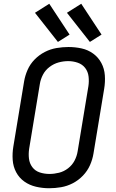

<svg xmlns="http://www.w3.org/2000/svg" viewBox="-20 -993 616 1021"><path d="M241 8Q273 8 305 2.5Q337 -3 367 -18.5Q397 -34 421 -59Q445 -84 458.5 -114.5Q472 -145 477 -176L534 -521Q540 -557 537.5 -592.5Q535 -628 519 -658Q503 -688 475.5 -708Q448 -728 414 -735.5Q380 -743 344 -743Q313 -743 280.5 -737.5Q248 -732 218 -716.5Q188 -701 164 -676.5Q140 -652 126.5 -621Q113 -590 108 -559L51 -214Q45 -178 47.5 -142.5Q50 -107 66 -77Q82 -47 109.5 -27.5Q137 -8 171.5 0Q206 8 241 8ZM243 -68Q216 -68 191.5 -76Q167 -84 152 -104Q137 -124 134 -149.5Q131 -175 135 -202L192 -547Q196 -572 208.5 -596Q221 -620 243.5 -637Q266 -654 291.5 -661Q317 -668 343 -668Q369 -668 393.5 -659.5Q418 -651 433 -631.5Q448 -612 451 -586Q454 -560 450 -534L393 -189Q389 -163 376.5 -139Q364 -115 342 -98Q320 -81 294 -74.5Q268 -68 243 -68ZM458 -770 520 -809 412 -973 336 -925ZM288 -770 350 -809 242 -973 166 -925Z"/></svg>

Font: Iosevka Sparkle Oblique
Style: Regular
Weight: 400
Italic angle: -9°
Designer: Belleve Invis
Foundry: Belleve Invis
Version: Version 4.5.0; ttfautohint (v1.8.3)